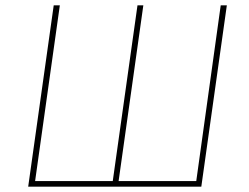

<svg xmlns="http://www.w3.org/2000/svg" viewBox="-20 -702 937 722"><path d="M737 0H86L182 -682H205L112 -21H404L497 -682H519L426 -21H718L810 -682H833Z"/></svg>

Font: FiraGO Thin
Style: Italic
Weight: 100
Italic angle: -8°
Designer: bBox Type GmbH
Foundry: bBox Type GmbH
Version: Version 1.001